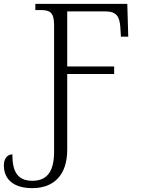

<svg xmlns="http://www.w3.org/2000/svg" viewBox="-31 -734 731 994"><path d="M136 240C250 240 317 170 317 41V-351H560V-390H317V-675H515C574 -675 588 -646 592 -593L595 -544H633L628 -714H152V-682H178C225 -682 249 -672 249 -605V51C249 145 219 202 137 202C58 202 33 152 33 65C14 65 -11 80 -11 122C-11 195 40 240 136 240Z"/></svg>

Font: Noto Serif Light
Style: Regular
Weight: 300
Designer: Monotype Design Team
Foundry: Monotype Imaging Inc.
Version: Version 2.013